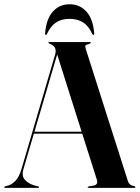

<svg xmlns="http://www.w3.org/2000/svg" viewBox="-26 -902 670 922"><path d="M161.5 -3Q161.5 0 157.5 0H-2Q-5.5 0 -5.5 -3Q-5.5 -6 -1.5 -7L17.5 -12.5Q33.5 -18 49.8 -35.5Q66 -53 77 -89.5L238.5 -639.5Q249.5 -676 218 -689.5Q212 -693 209.2 -694Q206.5 -695 206.5 -697Q206.5 -700 211.5 -700H406Q410 -700 410 -697Q410 -694 399.5 -690Q387 -688 384.5 -683.2Q382 -678.5 386.5 -665L588 -33Q595 -11 619 -8Q624.5 -6 624.5 -3Q624.5 0 620 0H399.5Q395 0 395 -3Q395 -5 401 -7L425 -11Q446.5 -16 439 -39.5L369 -260H136.5L86 -88Q77 -57.5 93.5 -38.8Q110 -20 140.5 -11L156.5 -7Q161.5 -6 161.5 -3ZM139.5 -269.5H366L248.5 -640.5ZM308.5 -811.5Q268.5 -811.5 242.5 -793.8Q216.5 -776 199.5 -739Q198 -734.5 194.5 -734.5Q190 -734.5 190.5 -741.5Q196 -810.5 227.5 -846Q259 -881.5 308.5 -881.5Q357.5 -881.5 389.2 -846Q421 -810.5 426.5 -741.5Q427 -734.5 422 -734.5Q419 -734.5 417 -739Q399.5 -778 372.2 -794.8Q345 -811.5 308.5 -811.5Z"/></svg>

Font: Fraunces 144pt SemiBold
Style: Regular
Weight: 600
Version: Version 1.000;[0bf87f6ff]